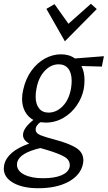

<svg xmlns="http://www.w3.org/2000/svg" viewBox="-78 -709 571 1018"><path d="M462 -356 354 -359Q370 -328 370 -284Q370 -260 366 -237Q357 -191 329 -150Q301 -109 258 -84Q215 -59 164 -59Q154 -59 136 -61Q125 -54 118 -43.5Q111 -33 111 -22Q111 -3 134.5 7Q158 17 215 32Q284 50 324 74Q364 98 364 142Q364 148 362 160Q349 220 285.5 254.5Q222 289 125 289Q43 289 -7.5 260.5Q-58 232 -58 184Q-58 178 -56 166Q-40 93 77 52Q44 34 44 7Q44 -30 99 -73Q70 -89 54.5 -118Q39 -147 39 -185Q39 -208 45 -233Q58 -292 89 -334.5Q120 -377 161 -399Q202 -421 245 -421Q290 -421 319 -399L473 -411ZM302 -280Q302 -322 284 -345Q266 -368 233 -368Q191 -368 158 -332Q125 -296 115 -237Q111 -217 111 -197Q111 -157 129 -134.5Q147 -112 179 -112Q222 -112 255.5 -147Q289 -182 299 -243Q302 -263 302 -280ZM292 167Q292 138 262.5 121.5Q233 105 174 87Q165 84 155.5 81.5Q146 79 136 76Q81 89 50.5 107.5Q20 126 13 152Q12 156 12 164Q12 197 50 216.5Q88 236 150 236Q211 236 247.5 220.5Q284 205 291 177Q292 173 292 167ZM168 -662 211 -687 285 -583 404 -689 435 -661 266 -490Z"/></svg>

Font: Ysabeau Medium
Style: Italic
Weight: 500
Italic angle: -12°
Designer: Christian Thalmann (Catharsis Fonts)
Version: Version 0.003